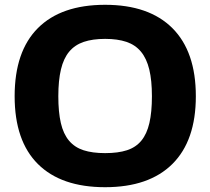

<svg xmlns="http://www.w3.org/2000/svg" viewBox="-20 -770 876 800"><path d="M418 10Q235 10 138 -86.5Q41 -183 41 -369Q41 -556 138 -653Q235 -750 418 -750Q601 -750 698.5 -652.5Q796 -555 796 -369Q796 -184 698.5 -87Q601 10 418 10ZM418 -132Q472 -132 509 -144Q546 -156 569 -184Q592 -212 602.5 -257.5Q613 -303 613 -369Q613 -435 602 -480.5Q591 -526 567.5 -554.5Q544 -583 507 -595.5Q470 -608 418 -608Q366 -608 329 -595.5Q292 -583 268.5 -555Q245 -527 234 -481Q223 -435 223 -369Q223 -303 233.5 -257.5Q244 -212 267.5 -184Q291 -156 328 -144Q365 -132 418 -132Z"/></svg>

Font: Encode Sans Wide
Style: Bold
Weight: 700
Designer: Pablo Impallari, Andres Torresi
Foundry: Pablo Impallari, Andres Torresi
Version: Version 1.000; ttfautohint (v1.00) -l 8 -r 50 -G 200 -x 14 -